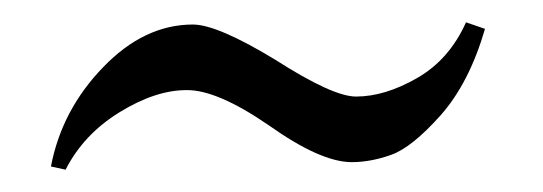

<svg xmlns="http://www.w3.org/2000/svg" viewBox="-20 -359 489 173"><path d="M25.9 -209Q35.6 -259.8 72.8 -298.3Q109.9 -336.9 153.8 -336.9Q175.8 -336.9 228 -305.2Q279.8 -272 300.8 -272Q326.7 -272 355.7 -288.6Q384.8 -305.2 399.9 -338.9L417 -333Q402.8 -284.2 377 -255.1Q351.1 -226.1 332.5 -219.5Q314 -212.9 296.9 -212.9Q269 -212.9 222.2 -246.1Q175.3 -278.3 147.9 -277.8Q120.1 -277.8 87.6 -257.8Q55.2 -237.8 39.1 -206.1Z"/></svg>

Font: Biolilbert
Style: Regular
Weight: 400
Designer: Philipp H. Poll
Foundry: Philipp H. Poll
Version: Version 1.1.0